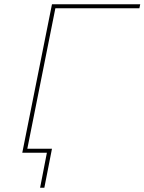

<svg xmlns="http://www.w3.org/2000/svg" viewBox="-20 -720 681 905"><path d="M85 0 225 -700H641L637 -681H241L105 0ZM169 165 201 0H85L90 -19H225L189 165Z"/></svg>

Font: Montserrat Thin
Style: Italic
Weight: 100
Italic angle: -11.3°
Designer: Julieta Ulanovsky
Foundry: Julieta Ulanovsky
Version: Version 9.000; ttfautohint (v1.8.4.7-5d5b)